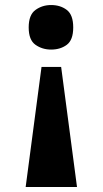

<svg xmlns="http://www.w3.org/2000/svg" viewBox="-20 -563 408 763"><path d="M183 -543Q220 -543 245.5 -523.5Q271 -504 271 -454Q271 -404 245.5 -385Q220 -366 183 -366Q148 -366 121 -385Q94 -404 94 -454Q94 -504 121 -523.5Q148 -543 183 -543ZM223 -297 286 180H82L145 -297Z"/></svg>

Font: Noto Serif SemiCondensed Black
Style: Regular
Weight: 900
Width: 4
Designer: Monotype Design Team
Foundry: Monotype Imaging Inc.
Version: Version 2.014; ttfautohint (v1.8.4.7-5d5b)